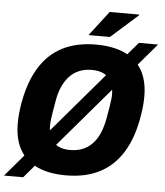

<svg xmlns="http://www.w3.org/2000/svg" viewBox="-65 -932 881 1027"><g transform="rotate(5 375.0 -418.5)"><path d="M324 12Q234 12 171.5 -16.5Q109 -45 76.5 -101.5Q44 -158 44 -243Q44 -268 46.5 -295Q49 -322 54 -351Q74 -466 121.5 -543.5Q169 -621 244.5 -660Q320 -699 425 -699Q515 -699 578 -670.5Q641 -642 673.5 -585.5Q706 -529 706 -444Q706 -419 703.5 -392.5Q701 -366 696 -338Q677 -222 629 -144Q581 -66 505 -27Q429 12 324 12ZM335 -125Q373 -125 403 -137.5Q433 -150 455.5 -174Q478 -198 492.5 -232.5Q507 -267 515 -311Q521 -344 524.5 -366.5Q528 -389 530 -403Q532 -417 532.5 -425.5Q533 -434 533 -441Q533 -479 520 -506.5Q507 -534 480.5 -548Q454 -562 414 -562Q377 -562 346.5 -549.5Q316 -537 294 -513Q272 -489 257 -455Q242 -421 235 -377Q229 -343 225.5 -321Q222 -299 220 -284.5Q218 -270 217.5 -261.5Q217 -253 217 -246Q217 -208 229.5 -181Q242 -154 268.5 -139.5Q295 -125 335 -125ZM-5 42 652 -728H755L98 42ZM380 -746 482 -879H640V-875L495 -746Z"/></g></svg>

Font: Archivo SemiCondensed ExtraBold
Style: Italic
Weight: 800
Width: 4
Italic angle: -10°
Designer: Hector Gatti
Foundry: Omnibus-Type
Version: Version 2.001